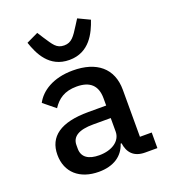

<svg xmlns="http://www.w3.org/2000/svg" viewBox="-142 -879 884 995"><g transform="rotate(-20 300.0 -381.0)"><path d="M559 0V-86H494V-345C494 -464 415 -528 284 -528C175 -528 105 -481 76 -425L141 -372C169 -415 207 -443 274 -443C348 -443 385 -408 385 -338V-298H286C133 -298 60 -244 60 -144C60 -47 128 12 233 12C314 12 368 -24 388 -87H393C400 -35 429 0 492 0ZM264 -68C205 -68 170 -91 170 -138V-158C170 -205 209 -229 288 -229H385V-154C385 -103 335 -68 264 -68ZM288 -585C399 -585 441 -678 463 -743L398 -774L377 -741C346 -692 329 -665 288 -665C245 -665 232 -692 199 -741L178 -774L113 -743C135 -678 176 -585 288 -585Z"/></g></svg>

Font: IBM Mono Medium
Style: Regular
Weight: 500
Monospace: yes
Designer: Mike Abbink, Paul van der Laan, Pieter van Rosmalen
Foundry: Bold Monday
Version: Version 2.3